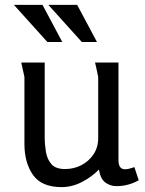

<svg xmlns="http://www.w3.org/2000/svg" viewBox="-20 -753 593 786"><path d="M163 -497V-191Q163 -162 168 -131.5Q173 -101 190.5 -81Q208 -61 246 -61Q283 -61 313.5 -77Q344 -93 363 -121.5Q382 -150 382 -188V-438Q382 -439 379 -452.5Q376 -466 373 -480.5Q370 -495 369 -497H465V-97Q465 -60 492 -60Q506 -60 530 -69L548 -15Q505 9 457 9Q431 9 411 -6Q391 -21 385 -59Q356 -29 315.5 -8Q275 13 232 13Q150 13 115 -37Q80 -87 80 -164V-438L67 -497ZM296 -733 377 -581H315L178 -733ZM154 -733 235 -581H174L37 -733Z"/></svg>

Font: Rosario Light
Style: Regular
Weight: 300
Designer: Hector Gatti
Foundry: Omnibus Type
Version: Version 1.101; ttfautohint (v1.8.1.43-b0c9)